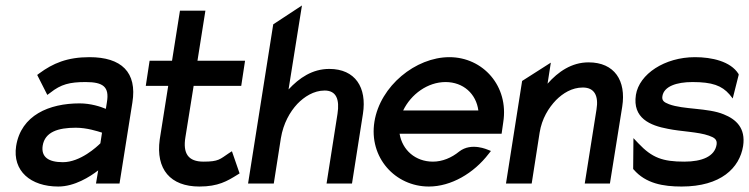

<svg xmlns="http://www.w3.org/2000/svg" viewBox="-20 -671 2739 702"><path d="M39 -137C25 -46 92 11 193 11C253 11 309 -25 339 -48L331 0H417L464 -296C482 -407 424 -462 307 -462C225 -462 173 -439 124 -403L116 -397L153 -324L164 -332C203 -363 235 -371 293 -371C358 -371 380 -353 371 -298L367 -273C348 -281 312 -293 271 -293C160 -293 57 -250 39 -137ZM136 -138C144 -189 193 -204 257 -204C298 -204 337 -191 353 -186L347 -147C335 -135 274 -78 210 -78C157 -78 130 -97 136 -138Z M513 -357H595L564 -161C549 -52 603 11 709 11C778 11 811 -9 848 -32L856 -37L828 -118L817 -111C784 -89 780 -80 724 -80C668 -80 648 -110 658 -170L688 -357H862L876 -449H702L731 -632H638L609 -449H527Z M887 0H981L1007 -166C1016 -220 1040 -262 1067 -291C1092 -317 1127 -340 1167 -340C1210 -340 1222 -307 1214 -255L1174 0H1267L1307 -255C1322 -351 1279 -419 1184 -419C1122 -419 1074 -386 1035 -344L1084 -651L979 -582Z M1349 -226C1328 -95 1425 11 1548 11C1629 11 1712 -37 1767 -109L1775 -119L1765 -123C1764 -123 1704 -152 1659 -117C1631 -94 1597 -80 1563 -80C1499 -80 1451 -122 1441 -182H1814L1820 -224C1841 -356 1746 -462 1623 -462C1500 -462 1370 -357 1349 -226ZM1454 -267C1483 -327 1544 -371 1609 -371C1674 -371 1721 -328 1729 -267Z M1830 0H1924L1953 -186C1961 -237 1986 -277 2013 -305C2038 -330 2071 -351 2111 -351C2154 -351 2169 -320 2161 -271L2118 0H2210L2255 -281C2270 -376 2227 -443 2132 -443C2070 -443 2021 -409 1982 -365L1994 -442L1889 -375Z M2305 -324C2292 -239 2357 -212 2422 -200C2470 -190 2533 -189 2572 -175C2592 -168 2603 -161 2600 -142C2593 -99 2547 -80 2482 -80C2403 -80 2364 -94 2314 -147L2296 -166L2295 -53L2297 -51C2341 0 2405 11 2472 11C2616 11 2684 -57 2697 -137C2707 -203 2671 -235 2626 -253C2568 -277 2479 -270 2426 -290C2408 -297 2399 -303 2402 -320C2408 -355 2453 -371 2512 -371C2584 -371 2619 -358 2647 -326L2659 -311L2681 -398L2680 -401C2651 -447 2582 -462 2521 -462C2410 -462 2317 -400 2305 -324Z"/></svg>

Font: Charger Pro
Style: ExBdNarObl
Weight: 400
Designer: Jasper
Foundry: Cannot Into Space Fonts
Version: Version 1.09